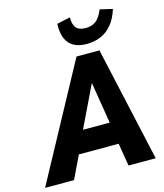

<svg xmlns="http://www.w3.org/2000/svg" viewBox="-187 -1040 975 1140"><g transform="rotate(-15 300.5 -470.0)"><path d="M-53 0 329 -705H470L627 0H460L427 -199L475 -140H140L221 -200L125 0ZM375 -527 232 -230 216 -275H441L425 -231L377 -527ZM409 -761Q362 -761 330 -778Q298 -795 282.5 -830.5Q267 -866 269 -922L351 -940Q351 -894 369 -874Q387 -854 426 -854Q465 -854 490 -873.5Q515 -893 534 -940L611 -922Q594 -867 565 -831.5Q536 -796 496.5 -778.5Q457 -761 409 -761Z"/></g></svg>

Font: Nunito Sans 10pt Condensed Black
Style: Italic
Weight: 900
Width: 3
Italic angle: -9°
Designer: Vernon Adams
Foundry: Vernon Adams
Version: Version 3.101;gftools[0.9.27]